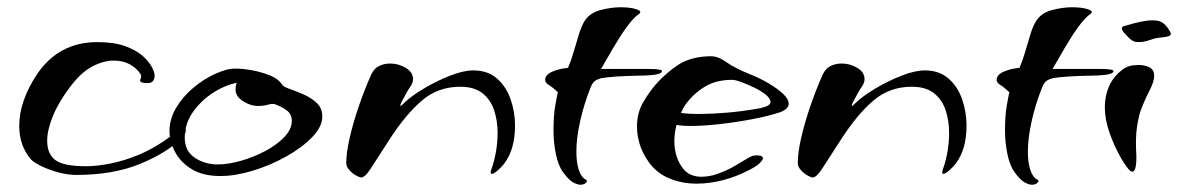

<svg xmlns="http://www.w3.org/2000/svg" viewBox="-20 -483 3261 529"><path d="M190 -1Q167 -1 141 -8Q115 -15 94.5 -25Q74 -35 66 -43Q33 -81 33 -136Q33 -205 83 -280Q143 -367 248 -367Q294 -367 324.5 -356Q355 -345 373 -329Q391 -313 398.5 -298Q406 -283 406 -276Q406 -254 387 -254Q366 -254 366 -261Q366 -263 367.5 -266.5Q369 -270 369 -273Q369 -278 361.5 -286.5Q354 -295 348 -299Q326 -316 293 -316Q265 -316 234.5 -300Q204 -284 175 -246Q142 -203 126 -164Q110 -125 110 -95Q110 -59 132.5 -42Q155 -25 217 -25Q247 -25 284.5 -32.5Q322 -40 361 -56Q416 -79 466 -120Q480 -131 486 -131Q492 -131 492 -124Q492 -113 480 -102Q440 -62 366 -31.5Q292 -1 190 -1Z M587 2Q540 2 509 -16.5Q478 -35 462.5 -64Q447 -93 447 -122Q447 -155 465 -185.5Q483 -216 512.5 -241Q542 -266 574 -280Q590 -287 602.5 -290.5Q615 -294 630 -294Q648 -294 673.5 -289.5Q699 -285 723 -275.5Q747 -266 758 -249Q761 -244 778 -238Q795 -232 816 -223Q837 -214 852.5 -199.5Q868 -185 868 -162Q868 -134 840 -105Q812 -76 768 -51.5Q724 -27 676 -12.5Q628 2 587 2ZM580 -30Q609 -30 644 -40Q679 -50 711 -67Q743 -84 763.5 -105.5Q784 -127 784 -150Q784 -168 770.5 -178.5Q757 -189 737 -196Q730 -198 718 -194.5Q706 -191 690 -191Q671 -191 650 -204Q629 -217 629 -236Q629 -242 630 -247Q631 -252 632 -255Q596 -247 563.5 -225Q531 -203 510 -172Q489 -141 489 -104Q489 -67 516.5 -48.5Q544 -30 580 -30Z M975 6Q971 6 961 0.5Q951 -5 942.5 -14.5Q934 -24 934 -34Q934 -62 943.5 -103.5Q953 -145 969 -191.5Q985 -238 1003 -278Q1011 -295 1025 -301.5Q1039 -308 1055 -308Q1078 -308 1098 -296Q1118 -284 1118 -265Q1118 -255 1111 -245Q1106 -238 1099 -225.5Q1092 -213 1087 -203Q1081 -191 1084 -191Q1085 -191 1094 -200Q1114 -219 1148.5 -239.5Q1183 -260 1220 -274.5Q1257 -289 1284 -289Q1324 -289 1349.5 -266.5Q1375 -244 1387 -209Q1399 -174 1399 -137Q1399 -71 1369 -32Q1365 -26 1353 -15Q1341 -4 1335 -4Q1332 -4 1332 -8Q1332 -10 1332.5 -12Q1333 -14 1334 -17Q1342 -39 1346.5 -65Q1351 -91 1351 -117Q1351 -150 1341.5 -179Q1332 -208 1309.5 -226Q1287 -244 1248 -244Q1187 -244 1142.5 -206Q1098 -168 1054 -100Q1020 -48 1003 -21Q986 6 975 6Z M1579 26Q1571 26 1559 19.5Q1547 13 1531 -9Q1518 -27 1511.5 -59Q1505 -91 1505 -123Q1505 -165 1510 -193Q1515 -221 1517 -229Q1502 -243 1492 -249Q1482 -255 1482 -263Q1482 -277 1501.5 -285.5Q1521 -294 1545 -296Q1554 -317 1561 -341.5Q1568 -366 1575 -388.5Q1582 -411 1590 -424Q1604 -447 1633.5 -455Q1663 -463 1690 -463Q1717 -463 1733.5 -457.5Q1750 -452 1741 -445Q1725 -434 1706 -407.5Q1687 -381 1669 -350Q1651 -319 1636 -293H1768Q1804 -293 1804 -287Q1804 -277 1760 -275Q1703 -274 1676.5 -272Q1650 -270 1639 -268Q1625 -265 1618 -259Q1611 -253 1606 -239Q1589 -196 1578.5 -149.5Q1568 -103 1568 -65Q1568 -36 1574.5 -15.5Q1581 5 1594 12Q1597 13 1597 16Q1597 19 1592 22.5Q1587 26 1579 26Z M1899 23Q1859 23 1824 8.5Q1789 -6 1767 -37Q1749 -63 1742 -87.5Q1735 -112 1735 -134Q1735 -155 1740 -172.5Q1745 -190 1752 -201Q1773 -237 1796.5 -261Q1820 -285 1848 -304Q1885 -328 1939 -328Q1959 -328 1981 -312Q2003 -296 2045 -279Q2073 -268 2097.5 -253.5Q2122 -239 2137.5 -224.5Q2153 -210 2153 -197Q2153 -183 2130 -174Q2097 -163 2052 -154.5Q2007 -146 1962.5 -141Q1918 -136 1884 -136Q1858 -136 1844 -139Q1838 -117 1838 -93Q1838 -73 1844 -53Q1850 -33 1864 -16Q1874 -5 1886.5 -0.5Q1899 4 1912 4Q1934 4 1955.5 -3.5Q1977 -11 1993 -19.5Q2009 -28 2013 -31Q2033 -43 2043.5 -49Q2054 -55 2064 -55Q2082 -55 2082 -47Q2082 -42 2072 -32.5Q2062 -23 2037 -11Q2005 5 1969.5 14Q1934 23 1899 23ZM1907 -169Q1939 -169 1982 -172.5Q2025 -176 2075 -185Q2103 -191 2103 -202Q2103 -211 2090.5 -221.5Q2078 -232 2059.5 -241Q2041 -250 2023.5 -256.5Q2006 -263 1997 -263Q1954 -263 1923.5 -245Q1893 -227 1871 -198Q1864 -189 1856 -172Q1873 -169 1907 -169Z M2219 6Q2215 6 2205 0.5Q2195 -5 2186.5 -14.5Q2178 -24 2178 -34Q2178 -62 2187.5 -103.5Q2197 -145 2213 -191.5Q2229 -238 2247 -278Q2255 -295 2269 -301.5Q2283 -308 2299 -308Q2322 -308 2342 -296Q2362 -284 2362 -265Q2362 -255 2355 -245Q2350 -238 2343 -225.5Q2336 -213 2331 -203Q2325 -191 2328 -191Q2329 -191 2338 -200Q2358 -219 2392.5 -239.5Q2427 -260 2464 -274.5Q2501 -289 2528 -289Q2568 -289 2593.5 -266.5Q2619 -244 2631 -209Q2643 -174 2643 -137Q2643 -71 2613 -32Q2609 -26 2597 -15Q2585 -4 2579 -4Q2576 -4 2576 -8Q2576 -10 2576.5 -12Q2577 -14 2578 -17Q2586 -39 2590.5 -65Q2595 -91 2595 -117Q2595 -150 2585.5 -179Q2576 -208 2553.5 -226Q2531 -244 2492 -244Q2431 -244 2386.5 -206Q2342 -168 2298 -100Q2264 -48 2247 -21Q2230 6 2219 6Z M2823 26Q2815 26 2803 19.5Q2791 13 2775 -9Q2762 -27 2755.5 -59Q2749 -91 2749 -123Q2749 -165 2754 -193Q2759 -221 2761 -229Q2746 -243 2736 -249Q2726 -255 2726 -263Q2726 -277 2745.5 -285.5Q2765 -294 2789 -296Q2798 -317 2805 -341.5Q2812 -366 2819 -388.5Q2826 -411 2834 -424Q2848 -447 2877.5 -455Q2907 -463 2934 -463Q2961 -463 2977.5 -457.5Q2994 -452 2985 -445Q2969 -434 2950 -407.5Q2931 -381 2913 -350Q2895 -319 2880 -293H3012Q3048 -293 3048 -287Q3048 -277 3004 -275Q2947 -274 2920.5 -272Q2894 -270 2883 -268Q2869 -265 2862 -259Q2855 -253 2850 -239Q2833 -196 2822.5 -149.5Q2812 -103 2812 -65Q2812 -36 2818.5 -15.5Q2825 5 2838 12Q2841 13 2841 16Q2841 19 2836 22.5Q2831 26 2823 26Z M3118 -367Q3108 -367 3103 -369.5Q3098 -372 3093 -376Q3087 -382 3079 -390.5Q3071 -399 3071 -405Q3071 -410 3077 -411Q3129 -427 3155 -427Q3171 -427 3179.5 -422.5Q3188 -418 3194 -410Q3196 -409 3201 -400.5Q3206 -392 3206 -390Q3206 -383 3189 -381Q3172 -379 3161 -377Q3150 -373 3139.5 -370Q3129 -367 3118 -367ZM3100 -10Q3094 -10 3086 -21Q3078 -32 3070 -45Q3050 -80 3037 -117Q3024 -154 3024 -188Q3024 -219 3036 -246Q3048 -273 3074 -292Q3089 -304 3117 -304Q3134 -304 3147 -297.5Q3160 -291 3160 -274Q3160 -258 3146.5 -232Q3133 -206 3122 -176Q3116 -157 3112.5 -132Q3109 -107 3110 -75Q3110 -68 3110.5 -62.5Q3111 -57 3111 -52Q3111 -29 3108 -19.5Q3105 -10 3100 -10Z"/></svg>

Font: Grechen Fuemen
Style: Regular
Weight: 400
Designer: Robert E. Leuschke
Foundry: Robert E. Leuschke
Version: Version 1.010; ttfautohint (v1.8.3)